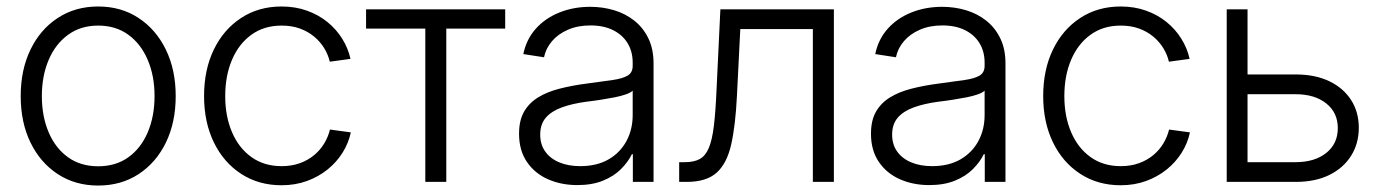

<svg xmlns="http://www.w3.org/2000/svg" viewBox="-20 -558 4232 589"><path d="M281.2 11.2Q210.9 11.2 157.2 -23.9Q103.5 -59.1 73.5 -120.8Q43.5 -182.6 43.5 -263.2Q43.5 -343.8 73.5 -405.8Q103.5 -467.8 157.2 -502.9Q210.9 -538.1 281.2 -538.1Q351.6 -538.1 405 -502.9Q458.5 -467.8 488.8 -405.8Q519 -343.8 519 -263.2Q519 -182.6 489 -120.8Q459 -59.1 405.3 -23.9Q351.6 11.2 281.2 11.2ZM281.2 -47.9Q335.4 -47.9 374 -75.7Q412.6 -103.5 433.3 -152.3Q454.1 -201.2 454.1 -263.2Q454.1 -325.2 433.3 -374Q412.6 -422.9 374 -451.2Q335.4 -479.5 281.2 -479.5Q227.5 -479.5 188.7 -451.2Q149.9 -422.9 129.2 -374Q108.4 -325.2 108.4 -263.2Q108.4 -201.2 129.2 -152.3Q149.9 -103.5 188.5 -75.7Q227.1 -47.9 281.2 -47.9Z M843.8 10.3Q773.4 10.3 719.7 -24.7Q666 -59.6 636 -121.3Q606 -183.1 606 -263.2Q606 -344.2 636 -406Q666 -467.8 719.7 -502.9Q773.4 -538.1 843.8 -538.1Q885.7 -538.1 921.4 -525.4Q957 -512.7 984.4 -490.5Q1011.7 -468.3 1029.8 -439.2Q1047.9 -410.2 1055.2 -377.4L991.7 -368.7Q986.8 -390.1 974.6 -410.2Q962.4 -430.2 943.6 -445.8Q924.8 -461.4 899.9 -470.5Q875 -479.5 843.8 -479.5Q790 -479.5 751.2 -451.4Q712.4 -423.3 691.7 -374.5Q670.9 -325.7 670.9 -263.2Q670.9 -201.2 691.7 -152.6Q712.4 -104 751.2 -76.2Q790 -48.3 843.8 -48.3Q875 -48.3 899.9 -57.4Q924.8 -66.4 943.6 -82Q962.4 -97.7 974.6 -117.9Q986.8 -138.2 992.2 -160.6L1056.2 -151.9Q1049.3 -119.1 1031 -89.8Q1012.7 -60.5 984.9 -38.1Q957 -15.6 921.4 -2.7Q885.7 10.3 843.8 10.3Z M1284.7 0V-470.2H1103V-529.3H1529.8V-470.2H1349.1V0Z M1751 9.8Q1701.7 9.8 1661.1 -8.1Q1620.6 -25.9 1596.4 -61.3Q1572.3 -96.7 1572.3 -147.9Q1572.3 -188.5 1587.6 -215.3Q1603 -242.2 1630.9 -259.3Q1658.7 -276.4 1697 -286.1Q1735.4 -295.9 1781.2 -301.8Q1828.1 -308.1 1859.1 -312.5Q1890.1 -316.9 1905.5 -326.2Q1920.9 -335.4 1920.9 -356V-365.7Q1920.9 -399.9 1905.3 -425.5Q1889.6 -451.2 1860.6 -465.6Q1831.5 -480 1791.5 -480Q1752.4 -480 1722.2 -466.8Q1691.9 -453.6 1673.1 -431.4Q1654.3 -409.2 1648.9 -382.3L1585.4 -392.1Q1594.7 -437.5 1623.8 -470Q1652.8 -502.4 1696.3 -519.8Q1739.7 -537.1 1790.5 -537.1Q1829.1 -537.1 1864 -526.6Q1898.9 -516.1 1926 -494.6Q1953.1 -473.1 1969 -440.4Q1984.9 -407.7 1984.9 -363.3V0H1921.4V-85H1918.5Q1906.7 -61 1884.8 -39.1Q1862.8 -17.1 1829.6 -3.7Q1796.4 9.8 1751 9.8ZM1759.8 -48.3Q1810.5 -48.3 1846.4 -68.8Q1882.3 -89.4 1901.6 -125Q1920.9 -160.6 1920.9 -205.1V-279.8Q1914.1 -273.4 1899.4 -268.3Q1884.8 -263.2 1865 -259.3Q1845.2 -255.4 1823 -252Q1800.8 -248.5 1779.8 -246.1Q1735.4 -240.2 1703.4 -228.5Q1671.4 -216.8 1654.3 -196.8Q1637.2 -176.8 1637.2 -145Q1637.2 -114.3 1653.1 -92.5Q1668.9 -70.8 1696.5 -59.6Q1724.1 -48.3 1759.8 -48.3Z M2063.5 0V-60.5H2080.6Q2108.9 -60.5 2126.5 -70.1Q2144 -79.6 2154.3 -103.8Q2164.6 -127.9 2169.9 -171.6Q2175.3 -215.3 2178.2 -284.2L2189.9 -529.3H2538.1V0H2473.6V-468.8H2251L2240.7 -263.7Q2236.3 -173.3 2223.1 -115Q2210 -56.6 2178.5 -28.3Q2147 0 2086.9 0Z M2830.6 9.8Q2781.2 9.8 2740.7 -8.1Q2700.2 -25.9 2676 -61.3Q2651.9 -96.7 2651.9 -147.9Q2651.9 -188.5 2667.2 -215.3Q2682.6 -242.2 2710.4 -259.3Q2738.3 -276.4 2776.6 -286.1Q2814.9 -295.9 2860.8 -301.8Q2907.7 -308.1 2938.7 -312.5Q2969.7 -316.9 2985.1 -326.2Q3000.5 -335.4 3000.5 -356V-365.7Q3000.5 -399.9 2984.9 -425.5Q2969.2 -451.2 2940.2 -465.6Q2911.1 -480 2871.1 -480Q2832 -480 2801.8 -466.8Q2771.5 -453.6 2752.7 -431.4Q2733.9 -409.2 2728.5 -382.3L2665 -392.1Q2674.3 -437.5 2703.4 -470Q2732.4 -502.4 2775.9 -519.8Q2819.3 -537.1 2870.1 -537.1Q2908.7 -537.1 2943.6 -526.6Q2978.5 -516.1 3005.6 -494.6Q3032.7 -473.1 3048.6 -440.4Q3064.5 -407.7 3064.5 -363.3V0H3001V-85H2998Q2986.3 -61 2964.4 -39.1Q2942.4 -17.1 2909.2 -3.7Q2876 9.8 2830.6 9.8ZM2839.4 -48.3Q2890.1 -48.3 2926 -68.8Q2961.9 -89.4 2981.2 -125Q3000.5 -160.6 3000.5 -205.1V-279.8Q2993.7 -273.4 2979 -268.3Q2964.4 -263.2 2944.6 -259.3Q2924.8 -255.4 2902.6 -252Q2880.4 -248.5 2859.4 -246.1Q2814.9 -240.2 2783 -228.5Q2751 -216.8 2733.9 -196.8Q2716.8 -176.8 2716.8 -145Q2716.8 -114.3 2732.7 -92.5Q2748.5 -70.8 2776.1 -59.6Q2803.7 -48.3 2839.4 -48.3Z M3418 10.3Q3347.7 10.3 3293.9 -24.7Q3240.2 -59.6 3210.2 -121.3Q3180.2 -183.1 3180.2 -263.2Q3180.2 -344.2 3210.2 -406Q3240.2 -467.8 3293.9 -502.9Q3347.7 -538.1 3418 -538.1Q3460 -538.1 3495.6 -525.4Q3531.2 -512.7 3558.6 -490.5Q3585.9 -468.3 3604 -439.2Q3622.1 -410.2 3629.4 -377.4L3565.9 -368.7Q3561 -390.1 3548.8 -410.2Q3536.6 -430.2 3517.8 -445.8Q3499 -461.4 3474.1 -470.5Q3449.2 -479.5 3418 -479.5Q3364.3 -479.5 3325.4 -451.4Q3286.6 -423.3 3265.9 -374.5Q3245.1 -325.7 3245.1 -263.2Q3245.1 -201.2 3265.9 -152.6Q3286.6 -104 3325.4 -76.2Q3364.3 -48.3 3418 -48.3Q3449.2 -48.3 3474.1 -57.4Q3499 -66.4 3517.8 -82Q3536.6 -97.7 3548.8 -117.9Q3561 -138.2 3566.4 -160.6L3630.4 -151.9Q3623.5 -119.1 3605.2 -89.8Q3586.9 -60.5 3559.1 -38.1Q3531.2 -15.6 3495.6 -2.7Q3460 10.3 3418 10.3Z M3795.9 -329.6H3955.1Q4014.6 -329.6 4057.9 -308.8Q4101.1 -288.1 4124.8 -251.2Q4148.4 -214.4 4148.4 -166Q4148.4 -117.7 4124.8 -80.1Q4101.1 -42.5 4057.9 -21.2Q4014.6 0 3955.1 0H3743.2V-529.3H3807.1V-60.5H3954.1Q4013.2 -60.5 4048.6 -88.9Q4084 -117.2 4084 -165Q4084 -212.4 4048.6 -240.7Q4013.2 -269 3954.1 -269H3795.9Z"/></svg>

Font: Inter 24pt Light
Style: Regular
Weight: 300
Designer: Rasmus Andersson
Foundry: rsms
Version: Version 4.001;git-66647c0bb